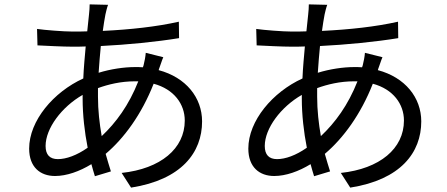

<svg xmlns="http://www.w3.org/2000/svg" viewBox="-20 -811 2040 876"><path d="M611 -440C568 -331 509 -251 444 -190C434 -247 427 -307 427 -370C427 -383 427 -396 427 -409C474 -426 531 -440 595 -440ZM357 -361C357 -287 366 -208 380 -137C330 -102 282 -85 244 -85C207 -85 188 -105 188 -145C188 -225 261 -323 357 -378ZM705 -495C711 -510 719 -537 725 -550L645 -570C644 -554 639 -528 635 -513L632 -504C620 -505 608 -505 596 -505C546 -505 485 -496 430 -479C433 -521 436 -563 440 -601C561 -607 693 -620 797 -637L796 -712C694 -689 574 -676 449 -670C453 -699 457 -724 461 -745C464 -758 468 -776 473 -789L389 -791C389 -779 388 -760 386 -744C384 -723 381 -697 378 -668C356 -667 334 -667 312 -667C270 -667 183 -674 149 -679L151 -604C191 -602 268 -598 311 -598C330 -598 350 -598 371 -599C367 -553 362 -503 360 -453C224 -391 113 -260 113 -133C113 -48 164 -8 231 -8C284 -8 343 -29 397 -62C402 -42 408 -24 413 -7L486 -29C478 -54 470 -81 462 -109C546 -180 626 -289 681 -429C774 -404 823 -336 823 -261C823 -133 713 -41 535 -22L578 45C808 9 902 -115 902 -257C902 -366 828 -458 704 -491Z M1611 -440C1568 -331 1509 -251 1444 -190C1434 -247 1427 -307 1427 -370C1427 -383 1427 -396 1427 -409C1474 -426 1531 -440 1595 -440ZM1357 -361C1357 -287 1366 -208 1380 -137C1330 -102 1282 -85 1244 -85C1207 -85 1188 -105 1188 -145C1188 -225 1261 -323 1357 -378ZM1705 -495C1711 -510 1719 -537 1725 -550L1645 -570C1644 -554 1639 -528 1635 -513L1632 -504C1620 -505 1608 -505 1596 -505C1546 -505 1485 -496 1430 -479C1433 -521 1436 -563 1440 -601C1561 -607 1693 -620 1797 -637L1796 -712C1694 -689 1574 -676 1449 -670C1453 -699 1457 -724 1461 -745C1464 -758 1468 -776 1473 -789L1389 -791C1389 -779 1388 -760 1386 -744C1384 -723 1381 -697 1378 -668C1356 -667 1334 -667 1312 -667C1270 -667 1183 -674 1149 -679L1151 -604C1191 -602 1268 -598 1311 -598C1330 -598 1350 -598 1371 -599C1367 -553 1362 -503 1360 -453C1224 -391 1113 -260 1113 -133C1113 -48 1164 -8 1231 -8C1284 -8 1343 -29 1397 -62C1402 -42 1408 -24 1413 -7L1486 -29C1478 -54 1470 -81 1462 -109C1546 -180 1626 -289 1681 -429C1774 -404 1823 -336 1823 -261C1823 -133 1713 -41 1535 -22L1578 45C1808 9 1902 -115 1902 -257C1902 -366 1828 -458 1704 -491Z"/></svg>

Font: Noto Sans CJK SC Regular
Style: Regular
Weight: 400
Designer: Ryoko NISHIZUKA (kana & ideographs); Paul D. Hunt (Latin, Greek & Cyrillic); Wenlong ZHANG (bopomofo); Sandoll Communica
Foundry: Adobe Systems Incorporated
Version: Version 1.004;PS 1.004;hotconv 1.0.82;makeotf.lib2.5.63406